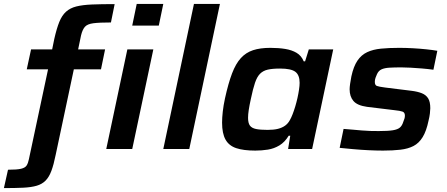

<svg xmlns="http://www.w3.org/2000/svg" viewBox="-77 -763 2290 983"><path d="M-57 200 -36 106Q10 106 31 101Q52 96 59.5 84Q67 72 71 52L169 -408H60L82 -510H190L201 -564Q213 -617 226.5 -650.5Q240 -684 261 -703Q282 -722 314 -730Q346 -738 394 -740Q442 -742 510 -742L491 -648Q432 -648 401 -644Q370 -640 357.5 -625.5Q345 -611 338 -582L323 -510H461L440 -408H301L208 30Q198 80 186 112Q174 144 156 162Q138 180 110.5 188Q83 196 42 198Q1 200 -57 200ZM600 -632 623 -743H759L736 -632ZM467 0 575 -510H708L600 0Z M759 0 916 -743H1049L892 0Z M1230 8Q1170 8 1132.5 -4.5Q1095 -17 1077.5 -48.5Q1060 -80 1060 -135Q1060 -160 1063.5 -191.5Q1067 -223 1075 -260Q1092 -337 1111 -387Q1130 -437 1156 -465.5Q1182 -494 1218.5 -506Q1255 -518 1307 -518Q1349 -518 1383 -512.5Q1417 -507 1441.5 -492.5Q1466 -478 1478 -449H1485L1504 -510H1629L1521 0H1398L1409 -68H1401Q1381 -35 1353.5 -18.5Q1326 -2 1294.5 3Q1263 8 1230 8ZM1293 -98Q1325 -98 1346.5 -103.5Q1368 -109 1383 -120Q1398 -131 1407 -148Q1414 -160 1421 -178Q1428 -196 1434.5 -217.5Q1441 -239 1446 -261.5Q1451 -284 1454 -304.5Q1457 -325 1457 -339Q1457 -379 1435 -395.5Q1413 -412 1357 -412Q1318 -412 1294 -406.5Q1270 -401 1254.5 -385.5Q1239 -370 1228.5 -339Q1218 -308 1207 -255Q1200 -223 1196.5 -200Q1193 -177 1193 -160Q1193 -133 1202.5 -120Q1212 -107 1234 -102.5Q1256 -98 1293 -98Z M1884 8Q1849 8 1808.5 6Q1768 4 1730 0.5Q1692 -3 1662 -6L1682 -103Q1708 -101 1731 -99Q1754 -97 1776.5 -95Q1799 -93 1820 -92.5Q1841 -92 1862 -92Q1909 -92 1934 -96Q1959 -100 1970.5 -110Q1982 -120 1988 -140Q1992 -149 1994 -156.5Q1996 -164 1996 -171Q1996 -187 1984 -191.5Q1972 -196 1942 -199L1802 -216Q1752 -223 1732.5 -246Q1713 -269 1713 -306Q1713 -316 1715.5 -334Q1718 -352 1722 -372Q1733 -423 1753 -452.5Q1773 -482 1803 -496Q1833 -510 1874 -514Q1915 -518 1967 -518Q2001 -518 2037 -516Q2073 -514 2106 -510.5Q2139 -507 2162 -503L2142 -406Q2113 -410 2082.5 -412.5Q2052 -415 2025 -416.5Q1998 -418 1978 -418Q1942 -418 1917 -416.5Q1892 -415 1876.5 -408Q1861 -401 1853 -383Q1849 -375 1845.5 -364.5Q1842 -354 1842 -344Q1842 -327 1852.5 -323Q1863 -319 1894 -315L2031 -298Q2062 -294 2083 -285.5Q2104 -277 2115 -259.5Q2126 -242 2126 -209Q2126 -199 2124 -182Q2122 -165 2117 -145Q2106 -92 2087 -61Q2068 -30 2040 -15.5Q2012 -1 1973 3.5Q1934 8 1884 8Z"/></svg>

Font: Saira SemiExpanded SemiBold
Style: Italic
Weight: 600
Width: 6
Italic angle: -12°
Designer: Hector Gatti with collaboration of the Omnibus-Type team
Foundry: Omnibus-Type
Version: Version 1.101